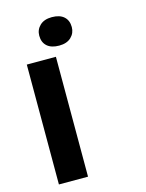

<svg xmlns="http://www.w3.org/2000/svg" viewBox="-134 -1003 824 1083"><g transform="rotate(-15 277.5 -461.0)"><path d="M72 0V-700H242V0ZM182 -839Q182 -874 207 -898Q232 -922 277 -922Q323 -922 347.5 -900Q372 -878 372 -839Q372 -804 347 -780Q322 -756 277 -756Q231 -756 206.5 -778Q182 -800 182 -839Z"/></g></svg>

Font: Mach
Style: Bold
Weight: 700
Version: Version 1.002